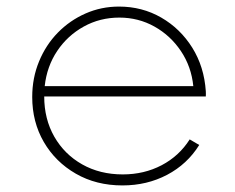

<svg xmlns="http://www.w3.org/2000/svg" viewBox="-20 -548 716 584"><path d="M352.5 16Q272.5 16 210.5 -19.8Q148.5 -55.5 113.2 -116.2Q78 -177 78 -253Q78 -311 98.8 -361.2Q119.5 -411.5 156 -448.8Q192.5 -486 240.2 -507Q288 -528 342 -528Q412.5 -528 470.5 -494.5Q528.5 -461 564.8 -403Q601 -345 606 -270.5Q606.5 -266 606.2 -262.5Q606 -259 606 -254.5H114.5Q114.5 -186 145.2 -132.2Q176 -78.5 230 -48Q284 -17.5 353.5 -17.5Q418.5 -17.5 471.8 -45.5Q525 -73.5 557 -124L586 -107Q549.5 -48.5 488.2 -16.2Q427 16 352.5 16ZM116 -286H568Q562 -345.5 530.2 -392.8Q498.5 -440 449.8 -467.2Q401 -494.5 343 -494.5Q284 -494.5 234.8 -467.2Q185.5 -440 154 -393Q122.5 -346 116 -286Z"/></svg>

Font: Spartan Thin ExtraLight
Style: Regular
Weight: 250
Version: Version 1.004